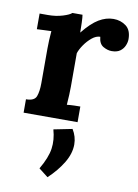

<svg xmlns="http://www.w3.org/2000/svg" viewBox="-89 -575 658 918"><g transform="rotate(10 240.0 -116.0)"><path d="M41 -65Q82 -65 91 -89.5Q100 -114 100 -154V-322Q100 -340 101 -362.5Q102 -385 104 -407Q88 -406 66.5 -405.5Q45 -405 34 -404V-480H74Q113 -480 145.5 -490Q178 -500 188 -510H237Q239 -500 240 -472.5Q241 -445 241 -424Q281 -474 316 -495Q351 -516 387 -516Q422 -516 448 -496.5Q474 -477 474 -433Q474 -418 467 -401.5Q460 -385 445 -374Q430 -363 404 -363Q384 -363 363 -375Q342 -387 339 -421Q319 -421 299 -404.5Q279 -388 263.5 -365.5Q248 -343 242 -324V-161Q242 -147 241 -121.5Q240 -96 238 -73Q254 -75 273.5 -75.5Q293 -76 303 -76V0H41ZM207 284 162 249Q196 191 202.5 147Q209 103 195 54L285 36Q306 70 306 108Q306 152 278.5 197.5Q251 243 207 284Z"/></g></svg>

Font: Lora
Style: Bold
Weight: 700
Designer: Olga Karpushina, Alexei Vanyashin (Cyrillic)
Foundry: Cyreal
Version: Version 3.006; ttfautohint (v1.8.4.7-5d5b);gftools[0.9.30]